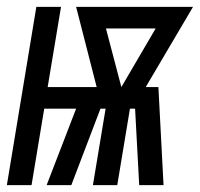

<svg xmlns="http://www.w3.org/2000/svg" viewBox="-49 -540 583 560"><path d="M-29 0 57 -520H129L90 -286H233L173 -520H514L376 -286H413L428 0H357L345 -223H330L293 0H222L259 -223H244L159 0H87L173 -223H80L43 0ZM305 -286 405 -457H260Z"/></svg>

Font: Iosevka Medium
Style: Italic
Weight: 500
Italic angle: -9°
Monospace: yes
Designer: Belleve Invis
Foundry: Belleve Invis
Version: Version 32.5.0; ttfautohint (v1.8.4)